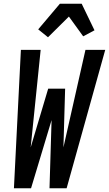

<svg xmlns="http://www.w3.org/2000/svg" viewBox="-20 -1000 579 1020"><path d="M334 0H243L254 -362L145 0H54L91 -735H196L143 -217L236 -529H326L317 -217L434 -735H539ZM235 -802 183 -844 298 -980H414L482 -839L422 -807L346 -912Z"/></svg>

Font: Iosevka Oblique
Style: Bold
Weight: 700
Italic angle: -9°
Monospace: yes
Designer: Belleve Invis
Foundry: Belleve Invis
Version: Version 32.5.0; ttfautohint (v1.8.4)